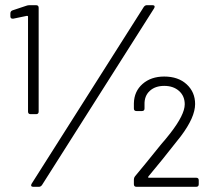

<svg xmlns="http://www.w3.org/2000/svg" viewBox="-20 -720 836 740"><path d="M94 -700H119Q129 -700 129 -690V-290Q129 -280 119 -280H98Q88 -280 88 -290V-656Q88 -659 84 -659L31 -648H29Q20 -648 20 -657V-668Q20 -677 28 -680L82 -698Q87 -700 94 -700ZM546 -700H568Q574 -700 575.5 -696.5Q577 -693 574 -688L142 -7Q137 0 130 0H108Q102 0 100.5 -3.5Q99 -7 102 -12L534 -693Q539 -700 546 -700ZM500 -40Q536 -83 602 -165Q614 -178 636 -206Q692 -278 692 -318Q692 -350 670 -369.5Q648 -389 613 -389Q578 -389 557 -369.5Q536 -350 537 -317V-302Q537 -292 527 -292H506Q496 -292 496 -302V-322Q497 -368 529.5 -396.5Q562 -425 613 -425Q667 -425 699.5 -395Q732 -365 732 -319Q732 -268 677 -195Q597 -93 552 -40Q549 -35 554 -35H736Q746 -35 746 -25V-10Q746 0 736 0H506Q496 0 496 -10V-28Q496 -35 500 -40Z"/></svg>

Font: Barlow Light
Style: Regular
Weight: 300
Designer: Jeremy Tribby
Foundry: Tribby Type
Version: Version 1.422